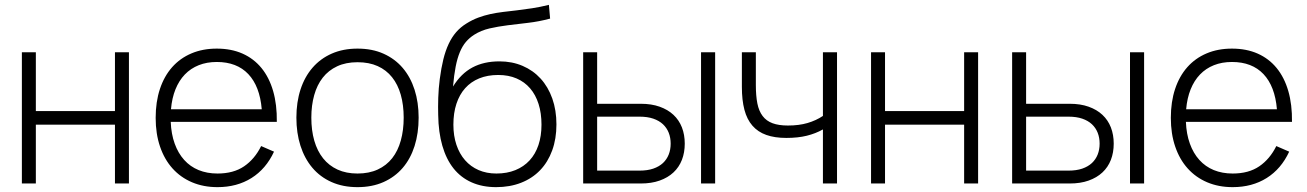

<svg xmlns="http://www.w3.org/2000/svg" viewBox="-20 -755 5376 790"><path d="M70 0V-540H127.5V-298H453V-540H510.5V0H453V-242H127.5V0Z M875 -41Q941 -41 984.5 -70.8Q1028 -100.5 1054.5 -154L1107.5 -131Q1074.5 -60 1014.8 -22.5Q955 15 875 15Q817 15 770 -5Q723 -25 689.8 -62Q656.5 -99 638.5 -151.8Q620.5 -204.5 620.5 -270Q620.5 -336 638 -388.8Q655.5 -441.5 688.2 -478.5Q721 -515.5 767.5 -535.2Q814 -555 872 -555Q931.5 -555 977.8 -534.5Q1024 -514 1055.8 -475.2Q1087.5 -436.5 1103.8 -380.5Q1120 -324.5 1119 -253.5H682.5Q684.5 -203.5 698.8 -164Q713 -124.5 737.8 -97Q762.5 -69.5 797.2 -55.2Q832 -41 875 -41ZM1057 -305.5Q1049 -400 1001.8 -450Q954.5 -500 872 -500Q831 -500 797.8 -486.8Q764.5 -473.5 740.5 -448.5Q716.5 -423.5 702 -387.5Q687.5 -351.5 683.5 -305.5Z M1451 15Q1391 15 1344 -6Q1297 -27 1265 -65Q1233 -103 1216.2 -155.5Q1199.5 -208 1199.5 -271Q1199.5 -334.5 1216.5 -386.8Q1233.5 -439 1266 -476.5Q1298.5 -514 1345.2 -534.5Q1392 -555 1451 -555Q1511.5 -555 1558.2 -534Q1605 -513 1637 -475.5Q1669 -438 1685.8 -385.8Q1702.5 -333.5 1702.5 -271Q1702.5 -207 1685.8 -154.2Q1669 -101.5 1636.8 -64Q1604.5 -26.5 1557.8 -5.8Q1511 15 1451 15ZM1451 -41Q1498.5 -41 1534.2 -57.5Q1570 -74 1593.8 -104.2Q1617.5 -134.5 1629.2 -177Q1641 -219.5 1641 -271Q1641 -323 1629 -365.2Q1617 -407.5 1593.2 -437.2Q1569.5 -467 1534 -483Q1498.5 -499 1451 -499Q1403 -499 1367.2 -482.2Q1331.5 -465.5 1308 -435.5Q1284.5 -405.5 1272.8 -363.5Q1261 -321.5 1261 -271Q1261 -218.5 1273.2 -176Q1285.5 -133.5 1309.5 -103.5Q1333.5 -73.5 1369 -57.2Q1404.5 -41 1451 -41Z M2021.5 15Q1964.5 15 1920.2 -4.8Q1876 -24.5 1846 -62.2Q1816 -100 1800 -155.5Q1784 -211 1783 -282Q1782 -313.5 1783.2 -352.5Q1784.5 -391.5 1789.5 -430Q1795.5 -475.5 1804.2 -511Q1813 -546.5 1826 -574.2Q1839 -602 1857 -622.8Q1875 -643.5 1899.5 -658.5Q1923.5 -673.5 1947.8 -682.5Q1972 -691.5 1997.2 -697Q2022.5 -702.5 2049.8 -705.8Q2077 -709 2106.8 -712.5Q2136.5 -716 2169.2 -721Q2202 -726 2238.5 -735L2243.5 -678.5Q2196.5 -666 2152.5 -661Q2108.5 -656 2068.8 -651Q2029 -646 1994.2 -638Q1959.5 -630 1931 -612Q1911.5 -599.5 1897 -582.5Q1882.5 -565.5 1872 -540.2Q1861.5 -515 1854.8 -480.5Q1848 -446 1844 -399Q1877 -452.5 1924 -477.5Q1971 -502.5 2035 -502.5Q2087 -502.5 2130.2 -484Q2173.5 -465.5 2204.5 -431.5Q2235.5 -397.5 2252.5 -349.5Q2269.5 -301.5 2269.5 -243Q2269.5 -184 2252 -136Q2234.5 -88 2202.2 -54.5Q2170 -21 2124 -3Q2078 15 2021.5 15ZM2022.5 -41Q2066 -41 2100.5 -55Q2135 -69 2159 -95Q2183 -121 2195.5 -158.2Q2208 -195.5 2208 -242Q2208 -289.5 2196 -327.2Q2184 -365 2161.2 -391.5Q2138.5 -418 2105.5 -432.2Q2072.5 -446.5 2030 -446.5Q1986 -446.5 1951.8 -432.5Q1917.5 -418.5 1894 -392.2Q1870.5 -366 1858 -328Q1845.5 -290 1845.5 -242Q1845.5 -196.5 1858 -159.2Q1870.5 -122 1893.5 -95.8Q1916.5 -69.5 1949.2 -55.2Q1982 -41 2022.5 -41Z M2864.5 0V-540H2922.5V0ZM2616.5 0H2379.5V-540H2437V-328H2616.5Q2660.5 -328 2694.2 -316Q2728 -304 2751 -282.5Q2774 -261 2785.8 -230.8Q2797.5 -200.5 2797.5 -164Q2797.5 -127.5 2785.8 -97.2Q2774 -67 2751 -45.5Q2728 -24 2694.2 -12Q2660.5 0 2616.5 0ZM2611.5 -53Q2644 -53 2668 -61.2Q2692 -69.5 2707.8 -84.2Q2723.5 -99 2731.5 -119.2Q2739.5 -139.5 2739.5 -164Q2739.5 -188.5 2731.5 -208.8Q2723.5 -229 2707.8 -243.8Q2692 -258.5 2668 -266.8Q2644 -275 2611.5 -275H2437V-53Z M3366 0V-222.5Q3336 -205.5 3299.5 -196.5Q3263 -187.5 3215.5 -187.5Q3167.5 -187.5 3133 -199.8Q3098.5 -212 3076 -237.8Q3053.5 -263.5 3043 -303.2Q3032.5 -343 3032.5 -397.5V-540H3090V-405Q3090 -361 3096.2 -329.5Q3102.5 -298 3117.8 -277.8Q3133 -257.5 3158.5 -248Q3184 -238.5 3222 -238.5Q3267.5 -238.5 3302.5 -248.8Q3337.5 -259 3366 -278V-540H3424V0Z M3564 0V-540H3621.5V-298H3947V-540H4004.5V0H3947V-242H3621.5V0Z M4629.5 0V-540H4687.5V0ZM4381.5 0H4144.5V-540H4202V-328H4381.5Q4425.5 -328 4459.2 -316Q4493 -304 4516 -282.5Q4539 -261 4550.8 -230.8Q4562.5 -200.5 4562.5 -164Q4562.5 -127.5 4550.8 -97.2Q4539 -67 4516 -45.5Q4493 -24 4459.2 -12Q4425.5 0 4381.5 0ZM4376.5 -53Q4409 -53 4433 -61.2Q4457 -69.5 4472.8 -84.2Q4488.5 -99 4496.5 -119.2Q4504.5 -139.5 4504.5 -164Q4504.5 -188.5 4496.5 -208.8Q4488.5 -229 4472.8 -243.8Q4457 -258.5 4433 -266.8Q4409 -275 4376.5 -275H4202V-53Z M5052 -41Q5118 -41 5161.5 -70.8Q5205 -100.5 5231.5 -154L5284.5 -131Q5251.5 -60 5191.8 -22.5Q5132 15 5052 15Q4994 15 4947 -5Q4900 -25 4866.8 -62Q4833.5 -99 4815.5 -151.8Q4797.5 -204.5 4797.5 -270Q4797.5 -336 4815 -388.8Q4832.5 -441.5 4865.2 -478.5Q4898 -515.5 4944.5 -535.2Q4991 -555 5049 -555Q5108.5 -555 5154.8 -534.5Q5201 -514 5232.8 -475.2Q5264.5 -436.5 5280.8 -380.5Q5297 -324.5 5296 -253.5H4859.5Q4861.5 -203.5 4875.8 -164Q4890 -124.5 4914.8 -97Q4939.5 -69.5 4974.2 -55.2Q5009 -41 5052 -41ZM5234 -305.5Q5226 -400 5178.8 -450Q5131.5 -500 5049 -500Q5008 -500 4974.8 -486.8Q4941.5 -473.5 4917.5 -448.5Q4893.5 -423.5 4879 -387.5Q4864.5 -351.5 4860.5 -305.5Z"/></svg>

Font: Vela Sans Light
Style: Regular
Weight: 300
Designer: Principal design: Mikhail Sharanda - project Manrope.
Design modification: Ravid Balaliev
Foundry: Mikhail Sharanda
Version: Version 1.001